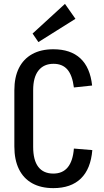

<svg xmlns="http://www.w3.org/2000/svg" viewBox="-20 -962 535 990"><path d="M255 8Q191 8 146 -17Q101 -42 77.5 -90Q54 -138 54 -207V-496Q54 -564 77.5 -611Q101 -658 146 -683Q191 -708 255 -708Q344 -708 394.5 -661Q445 -614 455 -521L361 -511Q353 -574 327.5 -603.5Q302 -633 256 -633Q206 -633 178.5 -598.5Q151 -564 151 -497V-205Q151 -136 177.5 -101.5Q204 -67 255 -67Q303 -67 329.5 -99.5Q356 -132 361 -196L456 -188Q448 -91 397 -41.5Q346 8 255 8ZM369 -865 178 -745 148 -789 315 -942Z"/></svg>

Font: Pathway Extreme Condensed Medium
Style: Regular
Weight: 500
Width: 3
Version: Version 1.001;gftools[0.9.26]